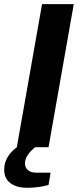

<svg xmlns="http://www.w3.org/2000/svg" viewBox="-30 -707 395 922"><path d="M98.1 194.8Q52.2 194.8 21.2 173.3Q-9.8 151.9 -9.8 106.9Q-9.8 45.9 50.8 0L171.9 -687H324.2L203.1 0H139.2Q118.2 15.6 104 36.1Q89.8 56.6 89.8 77.1Q89.8 96.7 103.5 109.4Q117.2 122.1 144 122.1H212.9L203.1 181.2Q155.3 194.8 98.1 194.8Z"/></svg>

Font: Archivo Expanded SemiBold
Style: Italic
Weight: 600
Width: 7
Italic angle: -10°
Designer: Hector Gatti
Foundry: Omnibus-Type
Version: Version 2.001